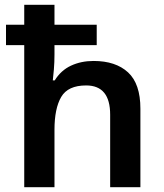

<svg xmlns="http://www.w3.org/2000/svg" viewBox="-20 -780 682 800"><path d="M207 -760V-677H383V-592H207V-553Q207 -521 204.5 -490.5Q202 -460 200 -445H208Q234 -487 276 -506.5Q318 -526 370 -526Q462 -526 513.5 -478.5Q565 -431 565 -327V0H439V-302Q439 -424 339 -424Q263 -424 235 -376Q207 -328 207 -239V0H81V-592H5V-677H81V-760Z"/></svg>

Font: Noto Sans Malayalam SemiBold
Style: Regular
Weight: 600
Designer: Jelle Bosma - Monotype Design Team
Foundry: Monotype Imaging Inc.
Version: Version 2.104; ttfautohint (v1.8.4.7-5d5b)